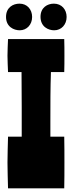

<svg xmlns="http://www.w3.org/2000/svg" viewBox="-20 -1032 395 1052"><path d="M24 -283C23 -235 21 -189 21 -141C21 -94 23 -47 24 0H332C333 -47 333 -94 333 -141C333 -189 333 -235 332 -283H256V-360C256 -466 256 -548 259 -637H332C333 -667 333 -697 333 -727C333 -758 333 -788 332 -818H24C23 -789 21 -758 21 -727C21 -697 23 -667 24 -637H98C98 -587 99 -530 99 -445V-283ZM13 -939C13 -885 56 -866 88 -866C127 -866 156 -897 156 -939C156 -980 129 -1012 87 -1012C51 -1012 13 -991 13 -939ZM202 -940C202 -885 245 -866 277 -866C316 -866 345 -897 345 -939C345 -980 318 -1012 275 -1012C240 -1012 202 -991 202 -940Z"/></svg>

Font: Ranchers
Style: Regular
Weight: 400
Designer: Pablo Impallari, Brenda Gallo
Foundry: Pablo Impallari, Brenda Gallo
Version: Version 1.000